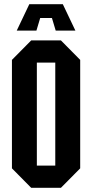

<svg xmlns="http://www.w3.org/2000/svg" viewBox="-20 -895 440 917"><path d="M37 -91V-609L129 -702H271L363 -609V-91L271 2H129ZM156 -596V-104H244V-596ZM154 -749H60L120 -875H280L340 -749H246L228 -809H172Z"/></svg>

Font: Tektur Condensed Medium
Style: Regular
Weight: 500
Width: 3
Designer: Adam Jagosz
Foundry: Adam Jagosz
Version: Version 1.005;gftools[0.9.30]